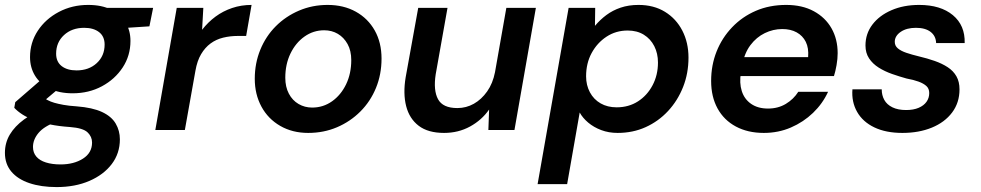

<svg xmlns="http://www.w3.org/2000/svg" viewBox="-49 -528 3984 780"><path d="M181 232Q118 232 70.5 216Q23 200 -3 169Q-29 138 -29 93Q-29 52 -9 18.5Q11 -15 48.5 -42.5Q86 -70 138 -90L180 -33Q130 -15 107.5 12Q85 39 85 69Q85 92 98.5 108Q112 124 137.5 132Q163 140 197 140Q251 140 288 116.5Q325 93 325 51Q325 27 306.5 9.5Q288 -8 235 -12Q190 -15 154 -22.5Q118 -30 90 -40Q62 -50 42 -63Q22 -76 9 -90L13 -113L133 -217L213 -188L79 -75L120 -136Q132 -128 144 -121.5Q156 -115 171.5 -110.5Q187 -106 209 -102Q231 -98 262 -96Q327 -91 365.5 -73Q404 -55 421 -26Q438 3 438 38Q438 95 405 138.5Q372 182 314 207Q256 232 181 232ZM246 -149Q191 -149 152 -168.5Q113 -188 93 -221Q73 -254 73 -296Q73 -355 104.5 -403Q136 -451 190 -479.5Q244 -508 309 -508Q365 -508 403 -488.5Q441 -469 461 -436.5Q481 -404 481 -362Q481 -302 449.5 -254Q418 -206 365 -177.5Q312 -149 246 -149ZM262 -242Q312 -242 344 -271.5Q376 -301 376 -347Q376 -380 353.5 -397.5Q331 -415 293 -415Q243 -415 211 -385.5Q179 -356 179 -310Q179 -277 201.5 -259.5Q224 -242 262 -242ZM374 -409 365 -496H573L558 -421Z M582 0 669 -496H777L772 -407Q796 -438 826.5 -460.5Q857 -483 894 -495.5Q931 -508 973 -508L951 -382H918Q886 -382 857.5 -375Q829 -368 806.5 -351.5Q784 -335 768 -308Q752 -281 745 -241L702 0Z M1203 12Q1139 12 1089.5 -16.5Q1040 -45 1013 -95Q986 -145 986 -208Q986 -271 1008.5 -326Q1031 -381 1071.5 -421.5Q1112 -462 1166 -485Q1220 -508 1282 -508Q1347 -508 1396.5 -480.5Q1446 -453 1473.5 -404Q1501 -355 1501 -290Q1501 -226 1478.5 -171Q1456 -116 1415 -75Q1374 -34 1320 -11Q1266 12 1203 12ZM1219 -91Q1264 -91 1300 -116.5Q1336 -142 1357 -185.5Q1378 -229 1378 -284Q1378 -322 1363 -349Q1348 -376 1323.5 -390.5Q1299 -405 1268 -405Q1224 -405 1188 -379.5Q1152 -354 1131 -310.5Q1110 -267 1110 -212Q1110 -175 1124.5 -147.5Q1139 -120 1164 -105.5Q1189 -91 1219 -91Z M1755 12Q1690 12 1652 -17Q1614 -46 1601 -97Q1588 -148 1599 -214L1650 -496H1769L1721 -226Q1711 -161 1730.5 -125Q1750 -89 1809 -89Q1845 -89 1876 -106.5Q1907 -124 1930 -156.5Q1953 -189 1962 -235L2008 -496H2128L2041 0H1935L1938 -83Q1908 -40 1860.5 -14Q1813 12 1755 12Z M2135 220 2261 -496H2369L2368 -423Q2389 -448 2414.5 -467Q2440 -486 2472.5 -497Q2505 -508 2545 -508Q2607 -508 2652.5 -480Q2698 -452 2723 -403.5Q2748 -355 2748 -294Q2748 -230 2726 -174.5Q2704 -119 2665 -77Q2626 -35 2574 -11.5Q2522 12 2460 12Q2424 12 2393.5 0.5Q2363 -11 2340.5 -30Q2318 -49 2306 -71L2255 220ZM2456 -92Q2505 -92 2542.5 -116Q2580 -140 2602 -181.5Q2624 -223 2624 -274Q2624 -311 2609 -340.5Q2594 -370 2566.5 -387Q2539 -404 2501 -404Q2453 -404 2415 -379Q2377 -354 2354.5 -312.5Q2332 -271 2332 -218Q2332 -182 2347.5 -153Q2363 -124 2391 -108Q2419 -92 2456 -92Z M3054 12Q2989 12 2940.5 -14Q2892 -40 2866 -87.5Q2840 -135 2840 -199Q2840 -263 2862 -318.5Q2884 -374 2925 -417Q2966 -460 3021.5 -484Q3077 -508 3145 -508Q3210 -508 3257 -482.5Q3304 -457 3329 -413Q3354 -369 3354 -312Q3354 -289 3349.5 -263.5Q3345 -238 3339 -219H2927L2941 -296H3234Q3237 -333 3224.5 -358Q3212 -383 3187.5 -396.5Q3163 -410 3129 -410Q3092 -410 3058 -393.5Q3024 -377 2999.5 -344.5Q2975 -312 2966 -262L2961 -233Q2954 -191 2964.5 -158Q2975 -125 3002.5 -106Q3030 -87 3071 -87Q3112 -87 3143.5 -106Q3175 -125 3194 -155H3315Q3293 -107 3254 -69.5Q3215 -32 3164 -10Q3113 12 3054 12Z M3617 12Q3550 12 3503 -10.5Q3456 -33 3433 -73.5Q3410 -114 3414 -165H3533Q3533 -141 3543.5 -122Q3554 -103 3576.5 -92Q3599 -81 3632 -81Q3662 -81 3683 -90Q3704 -99 3715 -114.5Q3726 -130 3726 -150Q3726 -168 3714.5 -178.5Q3703 -189 3682.5 -196.5Q3662 -204 3634 -209Q3605 -217 3575 -227.5Q3545 -238 3520.5 -253.5Q3496 -269 3481.5 -291Q3467 -313 3467 -343Q3467 -391 3495 -428Q3523 -465 3572.5 -486.5Q3622 -508 3685 -508Q3772 -508 3822 -466.5Q3872 -425 3870 -353H3754Q3753 -382 3731.5 -398.5Q3710 -415 3672 -415Q3634 -415 3610 -398.5Q3586 -382 3586 -358Q3586 -342 3598.5 -331.5Q3611 -321 3633 -313.5Q3655 -306 3684 -299Q3718 -291 3748 -280.5Q3778 -270 3801 -255Q3824 -240 3836.5 -218Q3849 -196 3849 -165Q3849 -111 3819 -71Q3789 -31 3736.5 -9.5Q3684 12 3617 12Z"/></svg>

Font: DM Sans 24pt SemiBold
Style: Italic
Weight: 600
Italic angle: -10°
Designer: Colophon Foundry, Jonny Pinhorn
Foundry: Colophon Foundry
Version: Version 4.004;gftools[0.9.30]